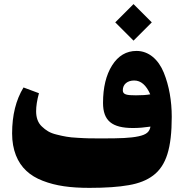

<svg xmlns="http://www.w3.org/2000/svg" viewBox="-20 -909 885 929"><path d="M537.6 -800.8 626 -712.4 714.4 -800.8 626 -889.2ZM637.7 -447.8C593.3 -447.8 574.2 -451.2 574.2 -472.2C574.2 -501.5 596.7 -519.5 629.4 -519.5C661.6 -519.5 687.5 -497.1 707 -452.6C689 -449.2 666 -447.8 637.7 -447.8ZM623.5 -289.6C650.4 -289.6 678.2 -292 708 -296.4C703.6 -271.5 689.5 -257.8 650.4 -249.5C630.4 -245.1 606.9 -242.7 580.1 -241.2C552.7 -239.7 515.6 -239.3 469.2 -239.3C445.8 -239.3 426.3 -239.3 410.6 -239.7C395 -240.2 376.5 -240.7 355.5 -242.2C334 -243.2 315.9 -245.1 301.8 -247.6C287.1 -250 271.5 -253.4 254.4 -257.8C220.7 -265.6 201.7 -278.8 182.6 -296.9C163.6 -314.5 154.8 -339.8 154.8 -370.6C154.8 -395.5 159.2 -424.3 168.5 -458L93.8 -485.8C57.1 -425.8 38.6 -351.6 38.6 -263.2C38.6 -183.6 64.5 -122.1 107.4 -82.5C128.4 -62.5 155.3 -46.4 187 -34.2C251 -9.3 321.8 0 413.1 0C491.2 0 554.7 -4.4 603.5 -13.2C651.9 -21.5 690.9 -37.1 720.7 -59.6C752.9 -83.5 775.9 -118.2 790 -163.6C804.2 -208.5 811 -268.6 811 -343.8C811 -420.4 798.3 -494.1 772.5 -557.6C746.6 -621.1 699.7 -662.6 640.6 -662.6C591.3 -662.6 551.8 -639.2 522.5 -592.8C493.2 -546.4 478.5 -485.8 478.5 -411.1C478.5 -325.2 521.5 -289.6 623.5 -289.6Z"/></svg>

Font: Sahel Black
Style: Bold
Weight: 900
Foundry: Saber Rastikerdar (saber.rastikerdar@gmail.com)
Version: Version 3.4.0